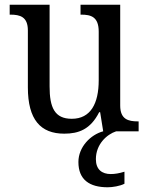

<svg xmlns="http://www.w3.org/2000/svg" viewBox="-20 -556 629 813"><path d="M252 10C313 10 363 -8 400 -81H404L417 0C364 14 312 66 312 130C312 205 359 237 436 237C456 237 488 232 507 222V171C485 178 466 181 449 181C412 181 386 162 386 118C386 55 432 13 472 0H567V-42H564C524 -42 489 -50 489 -109V-536H321V-494H324C365 -494 398 -485 398 -422V-216C398 -118 364 -53 284 -53C211 -53 190 -101 190 -190V-536H21V-494H24C65 -494 98 -485 98 -427V-186C98 -49 152 10 252 10Z"/></svg>

Font: Noto Serif Georgian SemiCondensed
Style: Regular
Weight: 400
Width: 4
Designer: Monotype Design Team, Akaki Razmadze
Foundry: Google LLC
Version: Version 2.003